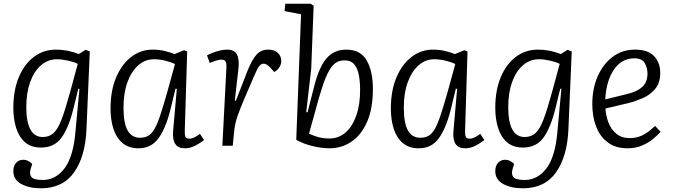

<svg xmlns="http://www.w3.org/2000/svg" viewBox="-20 -787 3634 1037"><path d="M409 -307 403 -308 378 -206Q352 -99 313 -44.5Q274 10 201 10Q148 10 115 -19Q82 -48 67 -96.5Q52 -145 52 -204Q52 -300 82 -371Q112 -442 164 -480.5Q216 -519 282 -519Q346 -519 406 -495L442 -518L465 -509L447 -89Q441 58 380 144Q319 230 201 230Q137 230 94.5 206.5Q52 183 52 137Q52 109 67 92.5Q82 76 105 76Q120 76 132.5 82.5Q145 89 154 99L146 124Q137 153 149.5 169Q162 185 211 185Q280 185 327.5 123.5Q375 62 387 -70ZM211 -47Q246 -47 269.5 -68.5Q293 -90 313 -143Q333 -196 359 -291L400 -442Q381 -452 348 -459.5Q315 -467 288 -467Q239 -467 201.5 -434.5Q164 -402 143 -344Q122 -286 122 -209Q122 -47 211 -47Z M978 -82Q977 -57 982 -47.5Q987 -38 1003 -38Q1016 -38 1030 -45Q1044 -52 1060 -64L1082 -31Q1063 -15 1035 -0.5Q1007 14 978 14Q907 14 915 -79L935 -307L928 -308L899 -189Q873 -89 834 -37.5Q795 14 728 14Q675 14 641.5 -14.5Q608 -43 592.5 -91.5Q577 -140 577 -201Q577 -298 607.5 -369.5Q638 -441 689.5 -480Q741 -519 804 -519Q839 -519 868.5 -512Q898 -505 923 -495L974 -516L991 -509ZM736 -43Q761 -43 779.5 -53Q798 -63 813.5 -89Q829 -115 845 -163Q861 -211 883 -288L925 -441Q906 -451 873.5 -459Q841 -467 811 -467Q764 -467 727 -434.5Q690 -402 668.5 -343.5Q647 -285 647 -206Q647 -121 669.5 -82Q692 -43 736 -43Z M1203 -424Q1204 -442 1199 -453.5Q1194 -465 1176 -465Q1166 -465 1150.5 -460.5Q1135 -456 1113 -447L1098 -488Q1109 -494 1127.5 -501.5Q1146 -509 1167.5 -514Q1189 -519 1206 -519Q1246 -519 1259.5 -493.5Q1273 -468 1268 -417L1248 -243H1254L1317 -405Q1341 -465 1365.5 -492Q1390 -519 1429 -519Q1462 -519 1480.5 -501.5Q1499 -484 1499 -458Q1499 -439 1488.5 -423Q1478 -407 1461 -398L1438 -424Q1420 -443 1404 -443Q1391 -443 1380.5 -430.5Q1370 -418 1351 -373Q1315 -291 1294.5 -241.5Q1274 -192 1264 -163Q1254 -134 1250 -113.5Q1246 -93 1244 -70L1237 0H1181Z M1760 14Q1716 14 1664.5 1Q1613 -12 1580 -32L1606 -710L1517 -727L1521 -767H1658L1674 -756L1661 -417L1634 -182L1641 -180L1678 -325Q1705 -429 1745.5 -474Q1786 -519 1850 -519Q1928 -519 1961 -460Q1994 -401 1994 -307Q1994 -199 1962 -127.5Q1930 -56 1877 -21Q1824 14 1760 14ZM1841 -461Q1814 -461 1794.5 -448.5Q1775 -436 1757.5 -405.5Q1740 -375 1722 -321Q1704 -267 1682 -184L1649 -65Q1666 -57 1694 -48Q1722 -39 1759 -39Q1809 -39 1846 -71Q1883 -103 1904 -162Q1925 -221 1925 -301Q1925 -343 1918.5 -379.5Q1912 -416 1894 -438.5Q1876 -461 1841 -461Z M2492 -82Q2491 -57 2496 -47.5Q2501 -38 2517 -38Q2530 -38 2544 -45Q2558 -52 2574 -64L2596 -31Q2577 -15 2549 -0.5Q2521 14 2492 14Q2421 14 2429 -79L2449 -307L2442 -308L2413 -189Q2387 -89 2348 -37.5Q2309 14 2242 14Q2189 14 2155.5 -14.5Q2122 -43 2106.5 -91.5Q2091 -140 2091 -201Q2091 -298 2121.5 -369.5Q2152 -441 2203.5 -480Q2255 -519 2318 -519Q2353 -519 2382.5 -512Q2412 -505 2437 -495L2488 -516L2505 -509ZM2250 -43Q2275 -43 2293.5 -53Q2312 -63 2327.5 -89Q2343 -115 2359 -163Q2375 -211 2397 -288L2439 -441Q2420 -451 2387.5 -459Q2355 -467 2325 -467Q2278 -467 2241 -434.5Q2204 -402 2182.5 -343.5Q2161 -285 2161 -206Q2161 -121 2183.5 -82Q2206 -43 2250 -43Z M3012 -307 3006 -308 2981 -206Q2955 -99 2916 -44.5Q2877 10 2804 10Q2751 10 2718 -19Q2685 -48 2670 -96.5Q2655 -145 2655 -204Q2655 -300 2685 -371Q2715 -442 2767 -480.5Q2819 -519 2885 -519Q2949 -519 3009 -495L3045 -518L3068 -509L3050 -89Q3044 58 2983 144Q2922 230 2804 230Q2740 230 2697.5 206.5Q2655 183 2655 137Q2655 109 2670 92.5Q2685 76 2708 76Q2723 76 2735.5 82.5Q2748 89 2757 99L2749 124Q2740 153 2752.5 169Q2765 185 2814 185Q2883 185 2930.5 123.5Q2978 62 2990 -70ZM2814 -47Q2849 -47 2872.5 -68.5Q2896 -90 2916 -143Q2936 -196 2962 -291L3003 -442Q2984 -452 2951 -459.5Q2918 -467 2891 -467Q2842 -467 2804.5 -434.5Q2767 -402 2746 -344Q2725 -286 2725 -209Q2725 -47 2814 -47Z M3410 -519Q3480 -519 3513 -483.5Q3546 -448 3546 -394Q3546 -339 3518.5 -306.5Q3491 -274 3451.5 -257Q3412 -240 3373 -230L3250 -201Q3252 -163 3266 -126Q3280 -89 3308.5 -65Q3337 -41 3382 -41Q3417 -41 3448 -55.5Q3479 -70 3518 -107L3548 -75Q3531 -56 3506 -35.5Q3481 -15 3446.5 -0.5Q3412 14 3369 14Q3305 14 3262.5 -18Q3220 -50 3199.5 -104Q3179 -158 3179 -225Q3179 -308 3208 -374.5Q3237 -441 3289 -480Q3341 -519 3410 -519ZM3477 -390Q3477 -421 3462 -446.5Q3447 -472 3406 -472Q3337 -472 3295.5 -410.5Q3254 -349 3249 -250L3370 -280Q3421 -292 3449 -317.5Q3477 -343 3477 -390Z"/></svg>

Font: Literata 12pt Light
Style: Italic
Weight: 300
Italic angle: -2°
Designer: Latin by Veronika Burian and Jose Scaglione. Greek by Irene Vlachou. Cyrillic by Vera Evstafieva
Foundry: TypeTogether
Version: Version 3.002